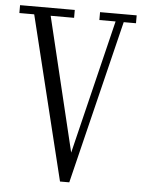

<svg xmlns="http://www.w3.org/2000/svg" viewBox="-64 -783 617 825"><g transform="rotate(5 244.5 -370.0)"><path d="M226 0 53 -706H-11V-740H225V-706H124L263 -128L404 -706H334V-740H492V-706H439L266 0Z"/></g></svg>

Font: Xanh Mono
Style: Regular
Weight: 400
Monospace: yes
Designer: Lam Bao, Duy Dao
Foundry: Yellow Type Foundry
Version: Version 3.101; ttfautohint (v1.8.3)